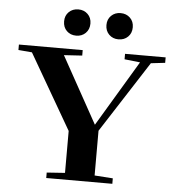

<svg xmlns="http://www.w3.org/2000/svg" viewBox="-58 -921 897 975"><g transform="rotate(5 390.5 -433.5)"><path d="M517.6 -733.4Q488.8 -733.4 469.7 -752.2Q450.7 -771 450.7 -800.8Q450.7 -830.1 469.7 -848.6Q488.8 -867.2 517.6 -867.2Q546.9 -867.2 565.9 -848.6Q585 -830.1 585 -800.8Q585 -770.5 565.9 -752Q546.9 -733.4 517.6 -733.4ZM302.2 -733.4Q272.9 -733.4 253.9 -752Q234.9 -770.5 234.9 -800.8Q234.9 -830.1 253.9 -848.6Q272.9 -867.2 302.2 -867.2Q331.1 -867.2 350.1 -848.6Q369.1 -830.1 369.1 -800.8Q369.1 -771 350.1 -752.2Q331.1 -733.4 302.2 -733.4ZM213.9 0V-27.8L306.6 -34.2V-248L85.9 -629.4L16.6 -635.3V-663.1H341.8V-635.3L249 -629.4L436.5 -291L637.2 -626.5L557.6 -635.3V-663.1H764.6V-635.3L692.4 -627L457.5 -262.2V-34.2L550.8 -27.8V0Z"/></g></svg>

Font: Elstob 14pt
Style: Bold
Weight: 700
Designer: Peter S. Baker
Version: Version 1.015